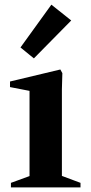

<svg xmlns="http://www.w3.org/2000/svg" viewBox="-20 -820 396 840"><path d="M27.8 -20 117.2 -52.6 109.2 -29.6V-442.6L117.6 -420.8L23.8 -439V-463.4L244 -516L252.8 -499.8L250.8 -429.8V-30L242.8 -53.4L332.2 -20V0H27.8ZM69.6 -612.4 204.8 -799.6 291.6 -730.4 128.2 -564.6Z"/></svg>

Font: Wittgenstein
Style: Regular
Weight: 400
Designer: Jörg Drees
Foundry: Jörg Drees
Version: Version 1.003;Glyphs 3.1.2 (3151)